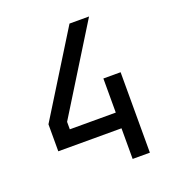

<svg xmlns="http://www.w3.org/2000/svg" viewBox="-132 -836 865 942"><g transform="rotate(-20 300.0 -365.0)"><path d="M400 0V-160H70V-301L336 -730H438L160 -281V-242H400V-420H490V0Z"/></g></svg>

Font: JetBrains Mono
Style: Regular
Weight: 400
Monospace: yes
Designer: Philipp Nurullin, Konstantin Bulenkov
Foundry: JetBrains
Version: Version 2.305